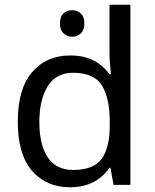

<svg xmlns="http://www.w3.org/2000/svg" viewBox="-20 -780 655 810"><path d="M285 -737Q305 -737 320.5 -723.5Q336 -710 336 -681Q336 -653 320.5 -639Q305 -625 285 -625Q263 -625 248 -639Q233 -653 233 -681Q233 -710 248 -723.5Q263 -737 285 -737ZM275 10Q175 10 115 -59.5Q55 -129 55 -267Q55 -405 115.5 -475.5Q176 -546 276 -546Q318 -546 349 -535.5Q380 -525 403 -507Q426 -489 442 -467H448Q447 -480 444.5 -505.5Q442 -531 442 -546V-760H530V0H459L446 -72H442Q426 -49 403 -30.5Q380 -12 348.5 -1Q317 10 275 10ZM289 -63Q374 -63 408.5 -109.5Q443 -156 443 -250V-266Q443 -366 410 -419.5Q377 -473 288 -473Q217 -473 181.5 -416.5Q146 -360 146 -265Q146 -169 181.5 -116Q217 -63 289 -63Z"/></svg>

Font: ltamil25
Style: Book
Weight: 400
Designer: Jelle Bosma - Monotype Design Team
Foundry: Monotype Imaging Inc.
Version: Version 2.003